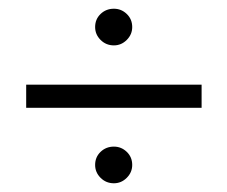

<svg xmlns="http://www.w3.org/2000/svg" viewBox="-20 -530 521 440"><path d="M40 -336H442V-283H40ZM241 -110Q223 -110 210.5 -122.5Q198 -135 198 -152Q198 -170 210.5 -182Q223 -194 241 -194Q258 -194 270.5 -182Q283 -170 283 -152Q283 -135 270.5 -122.5Q258 -110 241 -110ZM241 -426Q223 -426 210.5 -438.5Q198 -451 198 -468Q198 -486 210.5 -498Q223 -510 241 -510Q258 -510 270.5 -498Q283 -486 283 -468Q283 -451 270.5 -438.5Q258 -426 241 -426Z"/></svg>

Font: Cinzel SemiBold
Style: Regular
Weight: 600
Designer: Natanael Gama
Version: Version 2.000